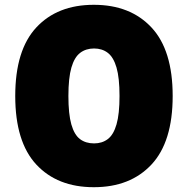

<svg xmlns="http://www.w3.org/2000/svg" viewBox="-20 -770 783 800"><path d="M371 10Q219 10 131.2 -84.5Q43.5 -179 43.5 -370Q43.5 -561 131.2 -655.5Q219 -750 371 -750Q523 -750 611.2 -655.5Q699.5 -561 699.5 -370Q699.5 -179 611.2 -84.5Q523 10 371 10ZM372 -172.5Q405.5 -172.5 429.2 -190.5Q453 -208.5 465.5 -251.8Q478 -295 478 -370Q478 -445.5 465.5 -488.5Q453 -531.5 429.2 -549.8Q405.5 -568 372 -568Q338 -568 314 -549.8Q290 -531.5 277.5 -488.5Q265 -445.5 265 -370Q265 -295 277.2 -251.8Q289.5 -208.5 313.2 -190.5Q337 -172.5 372 -172.5Z"/></svg>

Font: Encode Sans SmExp Black
Style: Regular
Weight: 900
Width: 6
Designer: Multiple Designers
Foundry: Impallari Type
Version: Version 3.002; ttfautohint (v1.8.3) -l 8 -r 50 -G 200 -x 14 